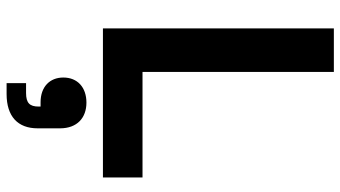

<svg xmlns="http://www.w3.org/2000/svg" viewBox="-245 -495 1032 582"><g transform="rotate(90 271.0 -204.0)"><path d="M66 0H518V-120H198V-700H66ZM215 120C215 161 243 189 290 189H303V195C303 222 292 233 262 233H232V292H265C333 292 369 258 369 198V130C369 78 337 50 291 50C245 50 215 77 215 120Z"/></g></svg>

Font: Meta Space
Style: Bold
Weight: 700
Designer: Meta Pool / Florian Karsten
Foundry: Meta Pool / Florian Karsten
Version: Version 2.000;Glyphs 3.1.1 (3137)